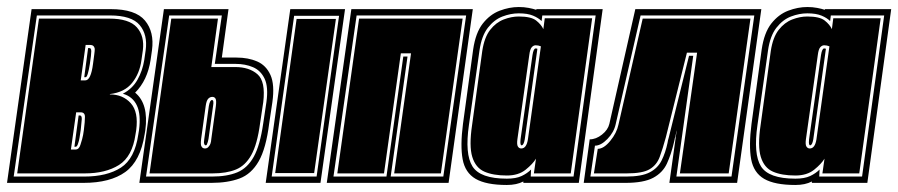

<svg xmlns="http://www.w3.org/2000/svg" viewBox="-48 -521 2559 547"><path d="M-28 0 42 -495H267Q338 -495 365 -462.5Q392 -430 385 -378L381 -350Q372 -292 337 -257Q376 -225 366 -150L364 -138Q352 -62 309 -31Q266 0 190 0ZM-9 -18H192Q257 -18 296.5 -43.5Q336 -69 346 -138L348 -150Q354 -195 342 -220.5Q330 -246 302 -254Q329 -268 343.5 -293.5Q358 -319 363 -350L367 -378Q373 -422 350 -449.5Q327 -477 265 -477H57ZM1 -27 63 -468H263Q320 -468 342 -443Q364 -418 359 -378L355 -350Q350 -312 328.5 -285Q307 -258 265 -253V-252Q302 -252 324.5 -227Q347 -202 340 -150L338 -138Q329 -75 291 -51Q253 -27 193 -27ZM182 -292H195Q211 -292 217 -339Q219 -355 220.5 -365.5Q222 -376 222 -382Q220 -393 209 -393H196ZM192 -301 203 -384H207Q212 -384 212 -375Q212 -370 211 -361Q210 -352 208 -339Q202 -301 196 -301ZM154 -95H167Q177 -95 181 -108Q183 -114 186 -124.5Q189 -135 191 -151Q194 -175 194 -188Q194 -201 182 -201H169ZM164 -103 176 -192H180Q185 -192 185 -182L182 -151Q180 -138 178.5 -128.5Q177 -119 175 -114Q172 -103 168 -103Z M349 0 419 -495H603L584 -357H626Q659 -357 684.5 -346Q710 -335 722.5 -307.5Q735 -280 728 -230L719 -170Q710 -98 689 -61.5Q668 -25 634.5 -12.5Q601 0 554 0ZM368 -18H556Q599 -18 628 -30Q657 -42 675 -74.5Q693 -107 702 -170L711 -230Q717 -273 706 -296.5Q695 -320 673 -329.5Q651 -339 623 -339H564L584 -477H434ZM378 -27 440 -468H573L554 -330H622Q662 -330 685.5 -309.5Q709 -289 702 -230L693 -170Q685 -110 668 -79.5Q651 -49 624 -38Q597 -27 557 -27ZM536 -98Q543 -98 547 -104Q553 -110 554 -125L567 -219Q569 -235 566 -240Q563 -245 557 -245Q550 -245 545 -239.5Q540 -234 538 -219L525 -125Q523 -108 526 -104Q529 -98 536 -98ZM538 -107Q535 -107 534 -111Q532 -114 534 -125L547 -219Q550 -236 556 -236Q562 -236 559 -219L546 -125Q545 -120 544 -116.5Q543 -113 542 -111Q541 -107 538 -107ZM709 0 779 -495H935L865 0ZM726 -18H854L918 -476H790ZM736 -28 797 -467H909L847 -28Z M883 0 953 -495H1299L1230 0ZM902 -18H1053L1101 -360H1113L1065 -18H1215L1280 -477H968ZM913 -27 975 -468H1270L1208 -27H1075L1123 -369H1094L1046 -27Z M1396 6Q1337 6 1307 -11.5Q1277 -29 1270 -67.5Q1263 -106 1271 -168L1300 -380Q1307 -428 1327.5 -454Q1348 -480 1375.5 -490.5Q1403 -501 1430 -501Q1445 -501 1458 -498.5Q1471 -496 1480 -493V-495H1669L1601 0H1443V-4Q1424 6 1396 6ZM1396 -12Q1422 -12 1438 -19.5Q1454 -27 1465 -38L1464 -18H1586L1649 -477H1497L1495 -461Q1486 -470 1470.5 -476.5Q1455 -483 1430 -483Q1407 -483 1383.5 -474Q1360 -465 1342 -442Q1324 -419 1318 -377L1288 -165Q1276 -82 1298 -47Q1320 -12 1396 -12ZM1396 -21Q1357 -21 1332 -32Q1307 -43 1297.5 -74Q1288 -105 1297 -165L1326 -376Q1332 -415 1348.5 -436Q1365 -457 1387 -465.5Q1409 -474 1430 -474Q1465 -474 1479.5 -462.5Q1494 -451 1500 -438L1504 -469H1639L1578 -27H1473L1479 -69Q1470 -54 1449.5 -37.5Q1429 -21 1396 -21ZM1437 -98Q1452 -98 1456 -124L1493 -389Q1486 -392 1478 -392Q1472 -392 1467 -386.5Q1462 -381 1460 -365L1426 -124Q1424 -109 1427.5 -103.5Q1431 -98 1437 -98ZM1438 -107Q1436 -107 1435 -110.5Q1434 -114 1435 -124L1469 -364Q1472 -383 1478 -383Q1481 -383 1483 -382L1447 -124Q1444 -107 1438 -107Z M1615 0 1632 -124Q1650 -124 1667 -137.5Q1684 -151 1688 -168L1762 -495H2121L2052 0H1859L1880 -150Q1878 -144 1878 -141L1876 -131Q1874 -127 1874 -124L1872 -115Q1864 -81 1852 -55Q1840 -29 1813 -14.5Q1786 0 1734 0ZM1634 -18H1736Q1780 -18 1803 -30Q1826 -42 1837 -64Q1848 -86 1854 -115L1855 -121Q1856 -123 1856 -124.5Q1856 -126 1857 -128L1915 -362H1927L1879 -18H2036L2101 -477H1777L1706 -167Q1701 -144 1682.5 -125Q1664 -106 1647 -106ZM1644 -27 1655 -97Q1672 -97 1690.5 -119.5Q1709 -142 1714 -166L1783 -468H2090L2028 -27H1889L1938 -371H1909L1849 -130Q1840 -97 1831.5 -74Q1823 -51 1803 -39Q1783 -27 1737 -27Z M2218 6Q2159 6 2129 -11.5Q2099 -29 2092 -67.5Q2085 -106 2093 -168L2122 -380Q2129 -428 2149.5 -454Q2170 -480 2197.5 -490.5Q2225 -501 2252 -501Q2267 -501 2280 -498.5Q2293 -496 2302 -493V-495H2491L2423 0H2265V-4Q2246 6 2218 6ZM2218 -12Q2244 -12 2260 -19.5Q2276 -27 2287 -38L2286 -18H2408L2471 -477H2319L2317 -461Q2308 -470 2292.5 -476.5Q2277 -483 2252 -483Q2229 -483 2205.5 -474Q2182 -465 2164 -442Q2146 -419 2140 -377L2110 -165Q2098 -82 2120 -47Q2142 -12 2218 -12ZM2218 -21Q2179 -21 2154 -32Q2129 -43 2119.5 -74Q2110 -105 2119 -165L2148 -376Q2154 -415 2170.5 -436Q2187 -457 2209 -465.5Q2231 -474 2252 -474Q2287 -474 2301.5 -462.5Q2316 -451 2322 -438L2326 -469H2461L2400 -27H2295L2301 -69Q2292 -54 2271.5 -37.5Q2251 -21 2218 -21ZM2259 -98Q2274 -98 2278 -124L2315 -389Q2308 -392 2300 -392Q2294 -392 2289 -386.5Q2284 -381 2282 -365L2248 -124Q2246 -109 2249.5 -103.5Q2253 -98 2259 -98ZM2260 -107Q2258 -107 2257 -110.5Q2256 -114 2257 -124L2291 -364Q2294 -383 2300 -383Q2303 -383 2305 -382L2269 -124Q2266 -107 2260 -107Z"/></svg>

Font: Alumni Sans Collegiate One SC
Style: Italic
Weight: 400
Italic angle: -8°
Designer: Robert E. Leuschke
Foundry: Robert E. Leuschke
Version: Version 1.100